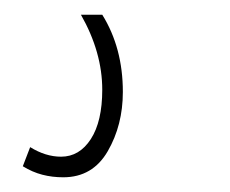

<svg xmlns="http://www.w3.org/2000/svg" viewBox="-20 -21 312 261"><path d="M11 205 21 179Q42 192 63 192Q88 192 103.5 168Q119 144 119 101Q119 50 90 -1H119Q147 44 147 104Q147 149 126.5 184.5Q106 220 66 220Q51 220 37.5 216.5Q24 213 11 205Z"/></svg>

Font: Georama SemiCondensed ExtraLight
Style: Italic
Weight: 200
Width: 4
Italic angle: -9°
Designer: Jean-Baptiste Levee
Foundry: Production Type
Version: Version 1.000